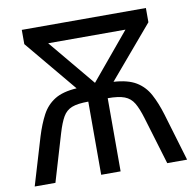

<svg xmlns="http://www.w3.org/2000/svg" viewBox="-80 -795 888 876"><g transform="rotate(-10 364.5 -357.0)"><path d="M652 -714V-648L448 -408Q514 -404 552 -381Q590 -358 612 -317.5Q634 -277 651 -221L717 0H625L559 -219Q545 -266 529.5 -292Q514 -318 486.5 -328.5Q459 -339 409 -339V0H319V-339Q269 -339 242.5 -328.5Q216 -318 201 -292Q186 -266 172 -219L107 0H11L77 -221Q94 -276 115.5 -316.5Q137 -357 174.5 -380.5Q212 -404 277 -408L77 -648V-714ZM543 -633H185L364 -418Z"/></g></svg>

Font: Noto Sans
Style: Regular
Weight: 400
Designer: Monotype Design Team
Foundry: Monotype Imaging Inc.
Version: Version 1.902